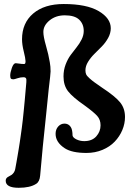

<svg xmlns="http://www.w3.org/2000/svg" viewBox="-20 -730 648 936"><path d="M589.4 -159.7Q589.4 -127 576.2 -95.7Q563 -64.5 539.3 -39.6Q515.6 -14.6 479.7 0.5Q443.8 15.6 401.4 15.6Q331.5 15.6 296.4 -6.8Q251 -36.1 251 -77.6Q251 -99.1 263.7 -113.3Q276.4 -127.4 294.4 -127.4Q310.1 -127.4 320.3 -116.7Q330.6 -106 332.5 -86.4Q333 -83.5 333.3 -78.4Q333.5 -73.2 333.5 -70.3Q335 -59.1 352.5 -50.5Q370.1 -42 390.6 -42Q428.7 -42 449.5 -65.4Q470.2 -88.9 470.2 -119.1Q470.2 -146.5 453.9 -164.8Q437.5 -183.1 392.6 -215.8Q333.5 -256.8 311.5 -285.4Q289.6 -314 289.6 -357.4Q289.6 -388.2 299.8 -415.3Q310.1 -442.4 324.5 -461.9Q338.9 -481.4 353.3 -499.3Q367.7 -517.1 377.9 -537.6Q388.2 -558.1 388.2 -579.1Q388.2 -612.8 366.2 -634Q344.2 -655.3 295.9 -655.3Q252 -655.3 221.7 -630.6Q191.4 -606 191.4 -574.2Q191.4 -551.3 204.1 -507.3Q216.8 -463.4 222.7 -426.8Q226.6 -406.7 226.6 -381.8Q226.6 -370.1 217.3 -293.9L205.1 -173.8Q187 -7.3 175.8 125.5Q173.3 156.2 155.8 166.5Q126.5 185.5 71.3 185.5Q7.8 185.5 7.8 150.9Q7.8 137.7 21 131.3Q35.2 123.5 35.6 123Q50.8 112.3 54.2 94.2Q55.2 89.4 60.1 61.8Q64.9 34.2 65.9 28.1Q66.9 22 71 -2.2Q75.2 -26.4 76.4 -36.4Q77.6 -46.4 81.1 -68.8Q84.5 -91.3 86.4 -106.9Q88.4 -122.6 91.1 -145.5Q93.8 -168.5 95.9 -191.7Q98.1 -214.8 100.6 -240.7L108.4 -329.1Q108.9 -336.4 108.6 -341.8Q108.4 -347.2 105.2 -350.3Q102.1 -353.5 94.7 -353.5Q79.6 -353.5 64.7 -348.4Q49.8 -343.3 45.4 -343.3Q36.6 -343.3 33.2 -346.9Q29.8 -350.6 29.8 -361.8Q29.8 -376 37.8 -398.9Q45.9 -421.9 56.6 -421.9Q62 -421.9 73.7 -419.9Q85.4 -418 95.7 -418Q98.6 -418 100.3 -418.5Q102.1 -418.9 103.3 -422.4Q104.5 -425.8 104.5 -432.1Q104 -446.3 95.7 -479.5Q87.4 -512.7 87.4 -538.6Q87.4 -617.7 141.8 -664.1Q196.3 -710.4 290.5 -710.4Q402.3 -710.4 461.2 -675.8Q520 -641.1 520 -592.3Q520 -568.4 507.3 -545.2Q494.6 -522 476.3 -503.4Q458 -484.9 439.9 -467Q421.9 -449.2 409.2 -428.5Q396.5 -407.7 396.5 -387.2Q396.5 -376 399.9 -367.9Q403.3 -359.9 416.5 -348.1Q429.7 -336.4 439.2 -329.6Q448.7 -322.8 477.5 -302.7Q541.5 -260.7 565.4 -231.2Q589.4 -201.7 589.4 -159.7Z"/></svg>

Font: Cooper* SemiBold
Style: Italic
Weight: 600
Italic angle: -7°
Designer: Owen Earl
Foundry: indestructible type*
Version: Version 0.001